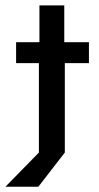

<svg xmlns="http://www.w3.org/2000/svg" viewBox="-42 -576 374 725"><path d="M-21.5 129.2 104.9 0V-337.5H18.8V-416.7H106.9V-555.6H200.7V-416.7H293.8V-337.5H202.8V0L102.8 129.2Z"/></svg>

Font: Afacad Flux Medium
Style: Regular
Weight: 500
Designer: Kristian Moeller
Foundry: Dicotype
Version: Version 1.100